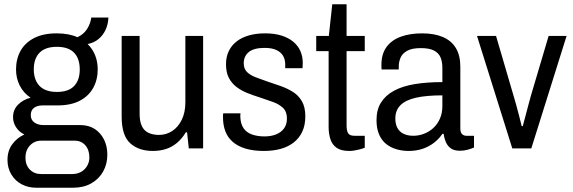

<svg xmlns="http://www.w3.org/2000/svg" viewBox="-20 -694 2680 898"><path d="M149 184Q112 184 81.5 168Q51 152 33 122Q15 92 15 54Q15 11 37.5 -19.5Q60 -50 94 -65Q69 -77 55 -99Q41 -121 41 -146Q41 -181 64.5 -204.5Q88 -228 123 -237Q90 -259 72.5 -293.5Q55 -328 55 -369Q55 -418 76 -456Q97 -494 139.5 -516Q182 -538 245 -538Q274 -538 298 -533.5Q322 -529 342 -520Q371 -533 387 -558Q403 -583 407 -612H487Q486 -581 474 -555Q462 -529 441 -511.5Q420 -494 390 -488Q414 -464 425.5 -434Q437 -404 437 -370Q437 -321 416 -283Q395 -245 353.5 -223Q312 -201 249 -201H180Q155 -201 139.5 -190Q124 -179 124 -155Q124 -133 141 -121Q158 -109 184 -109H355Q413 -109 447.5 -69.5Q482 -30 482 30Q482 73 462.5 108Q443 143 407 163.5Q371 184 322 184ZM172 120H318Q341 120 359 110Q377 100 387.5 82Q398 64 398 43Q398 7 379 -14.5Q360 -36 330 -36H172Q141 -36 120 -13.5Q99 9 99 43Q99 78 119.5 99Q140 120 172 120ZM246 -264Q300 -264 326.5 -291.5Q353 -319 353 -369Q353 -420 326.5 -447.5Q300 -475 246 -475Q192 -475 165 -447.5Q138 -420 138 -369Q138 -337 150 -313Q162 -289 186 -276.5Q210 -264 246 -264Z M695 12Q629 12 589 -24Q549 -60 549 -149V-526H633V-163Q633 -135 639 -116Q645 -97 656.5 -85.5Q668 -74 685.5 -68.5Q703 -63 724 -63Q757 -63 785 -81Q813 -99 830 -133.5Q847 -168 847 -216V-526H930V0H863L855 -75H849Q831 -45 807.5 -25.5Q784 -6 756 3Q728 12 695 12Z M1214 12Q1165 12 1128.5 1Q1092 -10 1068.5 -30.5Q1045 -51 1034 -80Q1023 -109 1023 -145Q1023 -150 1023 -155Q1023 -160 1024 -164H1105Q1104 -159 1104 -155Q1104 -151 1104 -148Q1105 -115 1119 -94.5Q1133 -74 1158.5 -65Q1184 -56 1217 -56Q1248 -56 1271.5 -65.5Q1295 -75 1308.5 -93.5Q1322 -112 1322 -140Q1322 -172 1303.5 -189.5Q1285 -207 1255.5 -217.5Q1226 -228 1193 -239Q1164 -248 1136.5 -259Q1109 -270 1086.5 -287Q1064 -304 1050.5 -329.5Q1037 -355 1037 -394Q1037 -428 1050 -455Q1063 -482 1087 -500.5Q1111 -519 1144.5 -528.5Q1178 -538 1220 -538Q1264 -538 1297 -527.5Q1330 -517 1352 -498.5Q1374 -480 1385 -455Q1396 -430 1396 -400Q1396 -394 1395.5 -387Q1395 -380 1395 -375H1314V-393Q1314 -415 1304.5 -432Q1295 -449 1274 -459.5Q1253 -470 1217 -470Q1192 -470 1173.5 -465Q1155 -460 1143.5 -450.5Q1132 -441 1126 -428Q1120 -415 1120 -398Q1120 -372 1135.5 -357Q1151 -342 1176 -332.5Q1201 -323 1230 -313Q1260 -303 1291.5 -292Q1323 -281 1349.5 -264.5Q1376 -248 1392 -220.5Q1408 -193 1408 -150Q1408 -108 1393.5 -77.5Q1379 -47 1353 -27Q1327 -7 1292 2.5Q1257 12 1214 12Z M1613 12Q1575 12 1554 -3Q1533 -18 1525 -44Q1517 -70 1517 -100V-455H1459V-526H1518L1534 -674H1601V-526H1686V-455H1601V-107Q1601 -82 1608.5 -70.5Q1616 -59 1637 -59H1686V-3Q1676 1 1663 4.5Q1650 8 1637.5 10Q1625 12 1613 12Z M1891 12Q1863 12 1836 4.5Q1809 -3 1787.5 -19.5Q1766 -36 1753.5 -64Q1741 -92 1741 -132Q1741 -181 1762 -214.5Q1783 -248 1822.5 -269.5Q1862 -291 1919 -300.5Q1976 -310 2049 -310V-377Q2049 -406 2040 -426.5Q2031 -447 2009 -458Q1987 -469 1948 -469Q1907 -469 1884.5 -456.5Q1862 -444 1853.5 -424.5Q1845 -405 1845 -382V-369H1765Q1764 -374 1764 -379Q1764 -384 1764 -391Q1764 -442 1788 -474.5Q1812 -507 1855 -522.5Q1898 -538 1954 -538Q2011 -538 2051 -521Q2091 -504 2112 -469.5Q2133 -435 2133 -382V-93Q2133 -75 2141 -67Q2149 -59 2161 -59H2197V-4Q2183 2 2166.5 6.5Q2150 11 2130 11Q2105 11 2089.5 0.5Q2074 -10 2066 -28Q2058 -46 2055 -68H2049Q2033 -44 2009.5 -26Q1986 -8 1956.5 2Q1927 12 1891 12ZM1913 -59Q1939 -59 1963.5 -68.5Q1988 -78 2007 -95.5Q2026 -113 2037.5 -139Q2049 -165 2049 -198V-248Q1974 -248 1925.5 -237Q1877 -226 1853 -202Q1829 -178 1829 -140Q1829 -113 1839 -95Q1849 -77 1868 -68Q1887 -59 1913 -59Z M2376 0 2211 -526H2300L2382 -246Q2387 -230 2394 -204.5Q2401 -179 2408 -152Q2415 -125 2420 -104H2425Q2430 -121 2436.5 -147Q2443 -173 2450.5 -200Q2458 -227 2463 -246L2546 -526H2630L2465 0Z"/></svg>

Font: Archivo SemiCondensed
Style: Regular
Weight: 400
Width: 4
Designer: Hector Gatti
Foundry: Omnibus-Type
Version: Version 2.001